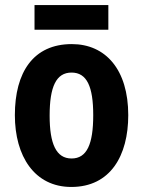

<svg xmlns="http://www.w3.org/2000/svg" viewBox="-20 -732 567 762"><path d="M410 -712H117V-614H410ZM489 -275C489 -456 399 -557 265 -557C112 -557 39 -445 39 -275C39 -112 117 10 263 10C418 10 489 -114 489 -275ZM177 -273C177 -388 203 -444 264 -444C325 -444 350 -388 350 -275C350 -160 325 -103 264 -103C203 -103 177 -161 177 -273Z"/></svg>

Font: Noto Sans Myanmar Condensed
Style: Bold
Weight: 700
Width: 3
Designer: Monotype Design Team
Foundry: Monotype Imaging Inc.
Version: Version 2.107